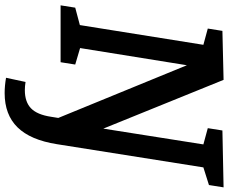

<svg xmlns="http://www.w3.org/2000/svg" viewBox="-98 -644 983 827"><g transform="rotate(90 393.5 -230.5)"><path d="M787 -702 777 -639 701 -615 601 16Q583 130 528.5 185.5Q474 241 381 241Q350 241 315 235L333 151Q352 154 368 154Q419 154 446.5 127.5Q474 101 483 41L488 10L261 -544L187 -84L258 -63L248 0H3L13 -63L88 -83L173 -615L103 -634L113 -697L324 -702L534 -184L602 -615L532 -634L542 -697Z"/></g></svg>

Font: Bitter Pro SemiBold
Style: Italic
Weight: 600
Italic angle: -9°
Designer: Sol Matas, and Bitter project Authors
Foundry: Sol Matas
Version: Version 1.010